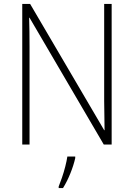

<svg xmlns="http://www.w3.org/2000/svg" viewBox="-20 -734 680 975"><path d="M547 0H507L130 -644H128Q129 -609 129.5 -574Q130 -539 130 -497V0H93V-714H133L509 -73H511Q511 -108 510 -148.5Q509 -189 509 -221V-714H547ZM362 69Q354 105 337.5 146Q321 187 300 221H278V213Q285 196 294.5 168.5Q304 141 311.5 111.5Q319 82 322 61H362Z"/></svg>

Font: Noto Sans Gurmukhi SemiCondensed ExtraLight
Style: Regular
Weight: 200
Width: 4
Designer: Jelle Bosma - Monotype Design Team
Foundry: Monotype Imaging Inc.
Version: Version 2.004; ttfautohint (v1.8.4.7-5d5b)